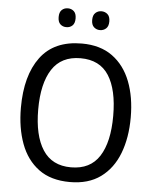

<svg xmlns="http://www.w3.org/2000/svg" viewBox="-60 -1047 816 1015"><g transform="rotate(5 348.0 -540.0)"><path d="M640 -451Q640 -343 608 -260Q576 -177 511.5 -130Q447 -83 349 -83Q248 -83 183.5 -130.5Q119 -178 88 -261.5Q57 -345 57 -452Q57 -623 129.5 -720.5Q202 -818 349 -818Q447 -818 511.5 -771Q576 -724 608 -641.5Q640 -559 640 -451ZM149 -451Q149 -313 198 -237Q247 -161 348 -161Q450 -161 498.5 -236.5Q547 -312 547 -451Q547 -590 499 -665Q451 -740 349 -740Q247 -740 198 -664.5Q149 -589 149 -451ZM214 -947Q214 -973 227 -985Q240 -997 259 -997Q278 -997 291 -985Q304 -973 304 -947Q304 -921 291 -909Q278 -897 259 -897Q240 -897 227 -909Q214 -921 214 -947ZM392 -947Q392 -973 405.5 -985Q419 -997 437 -997Q456 -997 469.5 -985Q483 -973 483 -947Q483 -921 469.5 -909Q456 -897 437 -897Q419 -897 405.5 -909Q392 -921 392 -947Z"/></g></svg>

Font: Noto Sans Telugu UI SemiCondensed
Style: Regular
Weight: 400
Width: 4
Designer: Jelle Bosma - Monotype Design Team
Foundry: Monotype Imaging Inc.
Version: Version 2.005; ttfautohint (v1.8.4.7-5d5b)